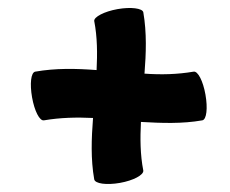

<svg xmlns="http://www.w3.org/2000/svg" viewBox="-20 -509 582 485"><path d="M91 -205C132 -212 173 -213 215 -211C211 -159 209 -107 218 -56C220 -45 249 -41 283 -47C317 -53 343 -67 342 -78C334 -119 334 -160 336 -201C388 -198 440 -196 491 -205C502 -207 505 -236 499 -270C493 -304 480 -330 469 -328C428 -321 387 -320 345 -323C349 -374 351 -426 342 -478C340 -488 311 -492 277 -486C243 -480 217 -466 218 -456C226 -415 226 -373 224 -332C172 -336 120 -337 69 -328C58 -326 55 -297 61 -263C67 -229 80 -203 91 -205Z"/></svg>

Font: Nupuram
Style: Bold
Weight: 700
Designer: Santhosh Thottingal (santhosh.thottingal@gmail.com)
Foundry: SMC
Version: Version 1.000